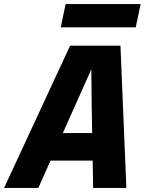

<svg xmlns="http://www.w3.org/2000/svg" viewBox="-54 -922 724 942"><path d="M99 -134 128 -269H539L510 -134ZM290 -698H537L566 0H403L396 -396L394 -582L311 -396L134 0H-34ZM244 -788 268 -902H636L612 -788Z"/></svg>

Font: Azeret Mono Thin
Style: Bold Italic
Weight: 700
Italic angle: -12°
Version: Version 1.002